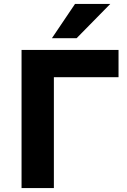

<svg xmlns="http://www.w3.org/2000/svg" viewBox="-20 -960 649 980"><path d="M90 0V-705H585V-566H255V0ZM245 -765 363 -940H543L371 -765Z"/></svg>

Font: Nunito Sans 7pt ExtraBold
Style: Regular
Weight: 800
Designer: Vernon Adams
Foundry: Vernon Adams
Version: Version 3.101;gftools[0.9.27]